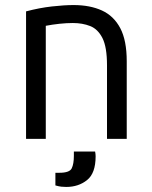

<svg xmlns="http://www.w3.org/2000/svg" viewBox="-20 -549 600 759"><path d="M83 0V-504Q136 -518 185 -523.5Q234 -529 271 -529Q336 -529 383 -507.5Q430 -486 455.5 -437.5Q481 -389 481 -307V0H403V-291Q403 -363 385 -398.5Q367 -434 336.5 -446Q306 -458 268 -458Q243 -458 215 -455Q187 -452 161 -447V0ZM242 190Q232 190 222.5 189Q213 188 199 184V134H215Q255 134 263.5 116.5Q272 99 272 67V50H356Q358 60 358 69Q358 136 324 163Q290 190 242 190Z"/></svg>

Font: Ubuntu Sans Mono
Style: Regular
Weight: 400
Monospace: yes
Designer: Dalton Maag Ltd
Foundry: Dalton Maag Ltd
Version: Version 1.006